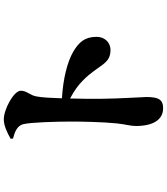

<svg xmlns="http://www.w3.org/2000/svg" viewBox="48 -894 903 1040"><g transform="rotate(-90 500.0 -374.5)"><path d="M269 -756C304 -747 339 -734 347 -700C357 -658 361 -524 361 -439C361 -388 359 -268 351 -193C346 -146 337 -120 337 -91C337 3 371 57 433 57C481 57 494 31 494 -34C494 -46 491 -82 489 -137C485 -211 482 -316 486 -447C531 -423 559 -402 583 -378C669 -294 669 -228 748 -228C793 -228 820 -263 820 -303C820 -368 790 -400 739 -430C682 -463 590 -485 487 -491C489 -549 491 -595 497 -628C504 -667 528 -680 528 -714C528 -752 427 -806 373 -806C338 -806 298 -786 268 -769Z"/></g></svg>

Font: Noto Serif TC Black
Style: Regular
Weight: 900
Version: Version 1.001;PS 1.001;hotconv 16.6.54;makeotf.lib2.5.65590